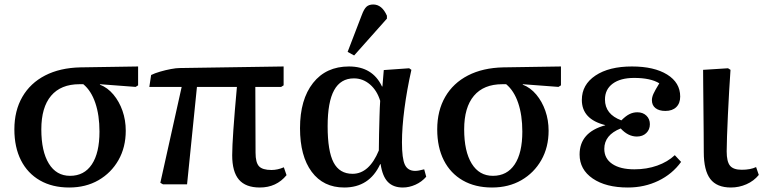

<svg xmlns="http://www.w3.org/2000/svg" viewBox="-20 -821 3399 855"><path d="M288 14Q213 14 158 -17.5Q103 -49 73.5 -107Q44 -165 44 -245Q44 -328 79.5 -389.5Q115 -451 181 -485Q247 -519 338 -521L595 -525V-441L584 -434L425 -446V-444Q459 -431 485 -400Q511 -369 525.5 -327.5Q540 -286 540 -239Q540 -165 507.5 -108Q475 -51 418.5 -18.5Q362 14 288 14ZM292 -38Q355 -38 389 -89Q423 -140 423 -235Q423 -308 404.5 -362.5Q386 -417 351 -446H334Q251 -446 207.5 -394.5Q164 -343 164 -245Q164 -147 197.5 -92.5Q231 -38 292 -38Z M1137 14Q1074 14 1044 -21Q1014 -56 1014 -130Q1014 -204 1035 -434H857L813 0H706L694 -7L789 -434H645L653 -487Q669 -495 693 -502Q717 -509 741 -513.5Q765 -518 780 -518L1243 -525V-441L1232 -434H1117Q1117 -364 1117.5 -289.5Q1118 -215 1118 -141Q1118 -97 1133.5 -80.5Q1149 -64 1189 -64Q1216 -64 1244 -76L1256 -41Q1211 14 1137 14Z M1513 14Q1420 14 1368 -56Q1316 -126 1316 -250Q1316 -378 1374 -451.5Q1432 -525 1534 -525Q1639 -525 1681 -436H1683L1689 -509L1802 -517L1812 -510Q1792 -421 1781 -337Q1770 -253 1770 -187Q1770 -115 1783 -87.5Q1796 -60 1829 -60Q1843 -60 1869 -67L1878 -34Q1858 -11 1830 1.5Q1802 14 1774 14Q1731 14 1707 -11Q1683 -36 1675 -90H1673Q1625 14 1513 14ZM1550 -47Q1624 -47 1667 -151Q1667 -184 1668 -224Q1669 -264 1670 -303Q1671 -342 1673 -372Q1659 -418 1627.5 -445Q1596 -472 1556 -472Q1497 -472 1468 -419.5Q1439 -367 1439 -259Q1439 -148 1465.5 -97.5Q1492 -47 1550 -47ZM1557 -574 1528 -590 1591 -754Q1601 -781 1612 -791Q1623 -801 1642 -801Q1681 -801 1703 -751V-738Z M2171 14Q2096 14 2041 -17.5Q1986 -49 1956.5 -107Q1927 -165 1927 -245Q1927 -328 1962.5 -389.5Q1998 -451 2064 -485Q2130 -519 2221 -521L2478 -525V-441L2467 -434L2308 -446V-444Q2342 -431 2368 -400Q2394 -369 2408.5 -327.5Q2423 -286 2423 -239Q2423 -165 2390.5 -108Q2358 -51 2301.5 -18.5Q2245 14 2171 14ZM2175 -38Q2238 -38 2272 -89Q2306 -140 2306 -235Q2306 -308 2287.5 -362.5Q2269 -417 2234 -446H2217Q2134 -446 2090.5 -394.5Q2047 -343 2047 -245Q2047 -147 2080.5 -92.5Q2114 -38 2175 -38Z M2776 14Q2678 14 2619.5 -26Q2561 -66 2561 -133Q2561 -232 2675 -263V-264Q2571 -290 2571 -376Q2571 -444 2631.5 -484.5Q2692 -525 2794 -525Q2893 -525 2951 -489Q3009 -453 3009 -391Q3009 -361 2991.5 -344Q2974 -327 2943 -327Q2915 -327 2899 -339.5Q2883 -352 2883 -375Q2883 -388 2890 -403.5Q2897 -419 2916 -450Q2877 -474 2804 -474Q2743 -474 2708.5 -448.5Q2674 -423 2674 -378Q2674 -312 2747 -285Q2767 -305 2783.5 -313Q2800 -321 2818 -321Q2843 -321 2858.5 -306Q2874 -291 2874 -268Q2874 -244 2858 -228.5Q2842 -213 2816 -213Q2777 -213 2744 -249Q2671 -220 2671 -158Q2671 -115 2706.5 -91Q2742 -67 2805 -67Q2860 -67 2906.5 -83.5Q2953 -100 2985 -130L3013 -100Q2974 -46 2912 -16Q2850 14 2776 14Z M3235 14Q3172 14 3143 -24Q3114 -62 3114 -144Q3114 -180 3113.5 -232Q3113 -284 3112.5 -339.5Q3112 -395 3111.5 -441Q3111 -487 3111 -510L3222 -517L3233 -510Q3230 -468 3227 -415.5Q3224 -363 3221.5 -310Q3219 -257 3217.5 -213.5Q3216 -170 3216 -147Q3216 -101 3231 -83Q3246 -65 3283 -65Q3322 -65 3347 -77L3359 -42Q3337 -15 3304 -0.5Q3271 14 3235 14Z"/></svg>

Font: Literata 36pt Medium
Style: Regular
Weight: 500
Designer: Latin by Veronika Burian and Jose Scaglione. Greek by Irene Vlachou. Cyrillic by Vera Evstafieva.
Foundry: TypeTogether
Version: Version 3.002